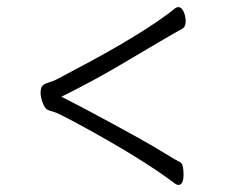

<svg xmlns="http://www.w3.org/2000/svg" viewBox="-20 -510 640 544"><path d="M485 14Q482 14 477 11Q382 -61 203 -158Q140 -192 131 -193.5Q122 -195 114 -199.5Q106 -204 100.5 -220Q95 -236 95 -247Q95 -258 98 -264Q103 -272 117 -276Q131 -280 141.5 -285.5Q152 -291 180 -306Q388 -415 477 -487Q482 -490 485 -490Q494 -490 500 -477.5Q506 -465 506 -449.5Q506 -434 497 -429Q463 -410 427.5 -389Q392 -368 316.5 -323.5Q241 -279 154 -236Q204 -211 297 -160.5Q390 -110 416.5 -94Q443 -78 459.5 -68Q476 -58 491 -50Q500 -45 500 -15.5Q500 14 485 14Z"/></svg>

Font: LXGW WenKai Light
Style: Regular
Weight: 300
Designer: LXGW / Fontworks Inc.
Foundry: LXGW / Fontworks Inc.
Version: Version 1.501; October 10, 2024